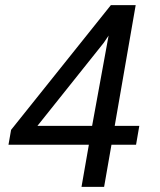

<svg xmlns="http://www.w3.org/2000/svg" viewBox="-20 -731 627 751"><path d="M428.7 -238.8H524.9L512.2 -165H416L387.2 0H298.8L327.6 -165H13.2L23.4 -223.1L413.6 -710.9H510.7ZM126.5 -238.8H340.3L404.8 -591.8L385.7 -563.5Z"/></svg>

Font: Roboto Mono
Style: Italic
Weight: 400
Designer: Google
Version: Version 2.000985; 2015; ttfautohint (v1.3)